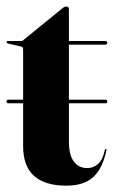

<svg xmlns="http://www.w3.org/2000/svg" viewBox="-20 -572 362 606"><path d="M0.5 -251.5Q0.5 -257.5 6.5 -257.5H53V-416Q53 -424 46.5 -425L6 -434.5Q1 -435.5 1 -439Q1 -442.5 4.5 -442.5H46.5Q51.5 -442.5 55 -446.5L176.5 -545.5Q183.5 -551.5 190 -551.5Q197.5 -551.5 197.5 -542.5V-442.5H312.5Q318.5 -442.5 318.5 -437Q318.5 -431 311.5 -431H197.5V-257.5H312.5Q318.5 -257.5 318.5 -251.5Q318.5 -246 312.5 -246H197.5V-125.5Q197.5 -83 213 -62.2Q228.5 -41.5 255.5 -41.5Q274 -41.5 289 -54Q304 -66.5 311 -99Q312 -102 314.5 -102Q317 -102 316 -98.5Q304.5 -41.5 275 -13.8Q245.5 14 189 14Q122.5 14 87.8 -16.5Q53 -47 53 -111.5V-246H6.5Q0.5 -246 0.5 -251.5Z"/></svg>

Font: Fraunces 144pt
Style: Bold
Weight: 700
Version: Version 1.000;[b76b70a41]